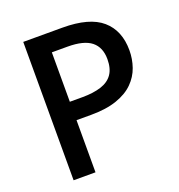

<svg xmlns="http://www.w3.org/2000/svg" viewBox="-129 -823 870 931"><g transform="rotate(-20 305.5 -357.0)"><path d="M295 -714Q434 -714 498.5 -658Q563 -602 563 -500Q563 -455 548.5 -413.5Q534 -372 501.5 -339.5Q469 -307 414.5 -288Q360 -269 281 -269H206V0H93V-714ZM287 -619H206V-364H270Q328 -364 368 -377Q408 -390 428 -419Q448 -448 448 -496Q448 -557 409.5 -588Q371 -619 287 -619Z"/></g></svg>

Font: Noto Sans Oriya Medium
Style: Regular
Weight: 500
Version: Version 2.003